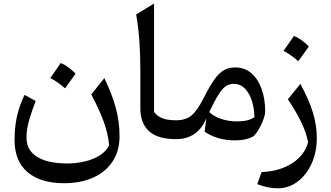

<svg xmlns="http://www.w3.org/2000/svg" viewBox="-20 -774 1843 1068"><path d="M586.9 33.7Q581.5 -31.2 555.9 -100.1Q530.3 -168.9 487.8 -248.5L560.5 -339.8Q602.1 -252.9 623.5 -176.3Q645 -99.6 645 -16.6Q645 65.4 606.4 124Q567.9 182.6 498.3 213.9Q428.7 245.1 335.4 245.1Q206.1 245.1 133.5 183.8Q61 122.6 61 4.9Q61 -67.4 74.5 -127Q87.9 -186.5 116.2 -246.1L178.7 -212.4Q159.2 -162.6 143.3 -109.9Q127.4 -57.1 127.4 -8.8Q127.4 33.7 147 61.5Q166.5 89.4 199.2 105.7Q231.9 122.1 272 128.7Q312 135.3 352.5 135.3Q404.8 135.3 452.6 123.8Q500.5 112.3 536.1 89.6Q571.8 66.9 586.9 33.7ZM317.9 -423.3Q356 -408.7 400.4 -364.7Q386.2 -344.2 371.8 -324Q357.4 -303.7 341.8 -282.7Q304.7 -315.9 259.8 -340.3Q274.9 -361.8 289.1 -381.8Q303.2 -401.9 317.9 -423.3Z M836.9 -754.4V-151.4Q851.6 -130.4 879.4 -117.7Q907.2 -105 959.5 -105H960V0H959.5Q857.4 0 809.1 -44.2Q760.7 -88.4 760.7 -172.4V-380.9Q760.7 -565.4 737.3 -693.4Z M1288.6 -398.9Q1341.8 -398.9 1378.9 -366.2Q1416 -333.5 1435.5 -278.1Q1455.1 -222.7 1455.1 -153.8Q1455.1 -139.2 1448 -117.7Q1440.9 -96.2 1429.9 -74Q1418.9 -51.8 1406.5 -34.7Q1394 -17.6 1383.3 -12.2Q1346.2 6.8 1285.2 6.8Q1238.3 6.8 1194.8 -5.6Q1151.4 -18.1 1118.2 -42L1127.9 -117.2Q1106.9 -62.5 1064.2 -31.2Q1021.5 0 960 0Q943.4 0 943.4 -33.2V-71.8Q943.4 -105 960 -105Q1013.2 -105 1045.7 -132.3Q1078.1 -159.7 1112.3 -227.5Q1146.5 -295.4 1173.1 -332.5Q1199.7 -369.6 1226.6 -384.3Q1253.4 -398.9 1288.6 -398.9ZM1281.7 -307.6Q1256.3 -307.6 1236.8 -295.2Q1217.3 -282.7 1196 -249Q1174.8 -215.3 1144 -150.9Q1165.5 -128.4 1207.8 -113.5Q1250 -98.6 1298.8 -98.6Q1362.3 -98.6 1395.5 -122.6Q1392.6 -206.1 1361.3 -256.8Q1330.1 -307.6 1281.7 -307.6Z M1742.2 -6.3Q1742.2 72.3 1713.4 135.7Q1684.6 199.2 1635.3 236.3Q1585.9 273.4 1524.9 273.4Q1499 273.4 1471.2 268.1Q1443.4 262.7 1411.1 250.5L1435.1 183.1Q1535.2 179.2 1605.2 134Q1675.3 88.9 1693.8 16.6Q1683.1 -37.1 1656.2 -93.3Q1629.4 -149.4 1581.5 -221.7L1650.9 -307.6Q1699.7 -217.3 1720.9 -146.7Q1742.2 -76.2 1742.2 -6.3ZM1615.2 -574.2Q1653.3 -559.6 1697.8 -515.6Q1683.6 -495.1 1669.2 -474.9Q1654.8 -454.6 1639.2 -433.6Q1602.1 -466.8 1557.1 -491.2Q1572.3 -512.7 1586.4 -532.7Q1600.6 -552.7 1615.2 -574.2Z"/></svg>

Font: Pinar Medium
Style: Regular
Weight: 500
Designer: Amin Abedi
Version: Version 3.000